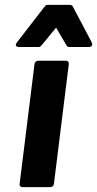

<svg xmlns="http://www.w3.org/2000/svg" viewBox="-20 -752 397 784"><path d="M60 0C59 5 63 12 71 12H186C191 12 199 8 200 0L261 -491C262 -496 258 -504 250 -504H135C130 -504 122 -499 121 -491ZM50 -580C34 -560 58 -560 58 -560H138C142 -560 146 -563 149 -566L209 -639L252 -566C254 -563 258 -560 262 -560H341C365 -560 354 -580 354 -580L277 -726C275 -729 271 -732 267 -732H174C170 -732 166 -730 163 -726Z"/></svg>

Font: Falling Sky
Style: BdObl
Weight: 700
Designer: Paul D. Hunt
Foundry: Adobe Systems Incorporated
Version: Version 1.02